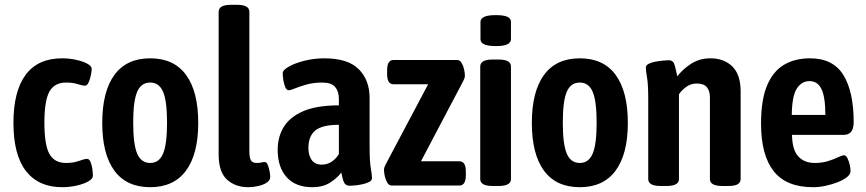

<svg xmlns="http://www.w3.org/2000/svg" viewBox="-20 -773 3609 800"><path d="M239 7Q141 7 88.5 -60Q36 -127 36 -261Q36 -393 87 -461.5Q138 -530 239 -530Q268 -530 296 -524Q324 -518 343 -508Q362 -498 362 -486Q362 -476 358.5 -459Q355 -442 349 -429Q343 -416 334 -416Q323 -416 303.5 -422.5Q284 -429 255 -429Q207 -429 186 -391.5Q165 -354 165 -262Q165 -169 186 -131.5Q207 -94 255 -94Q286 -94 309 -102.5Q332 -111 343 -111Q352 -111 357.5 -97.5Q363 -84 365 -67.5Q367 -51 367 -40Q367 -28 347.5 -17Q328 -6 298.5 0.5Q269 7 239 7Z M606 7Q507 7 456.5 -62Q406 -131 406 -261Q406 -391 456.5 -460.5Q507 -530 606 -530Q705 -530 755.5 -460.5Q806 -391 806 -261Q806 -131 755 -62Q704 7 606 7ZM606 -94Q643 -94 659.5 -133Q676 -172 676 -262Q676 -352 659.5 -390.5Q643 -429 606 -429Q568 -429 551.5 -390.5Q535 -352 535 -262Q535 -172 551.5 -133Q568 -94 606 -94Z M1014 7Q961 7 926 -24.5Q891 -56 891 -130V-724Q891 -738 903.5 -745.5Q916 -753 944 -753H966Q994 -753 1006.5 -745.5Q1019 -738 1019 -724V-143Q1019 -116 1025.5 -105Q1032 -94 1049 -94Q1063 -94 1069.5 -96Q1076 -98 1083 -98Q1091 -98 1096 -85.5Q1101 -73 1103.5 -58Q1106 -43 1106 -35Q1106 -22 1092 -12.5Q1078 -3 1056.5 2Q1035 7 1014 7Z M1281 7Q1212 7 1174.5 -34.5Q1137 -76 1137 -149Q1137 -202 1162 -243.5Q1187 -285 1243 -309.5Q1299 -334 1392 -334V-361Q1392 -392 1376.5 -410.5Q1361 -429 1323 -429Q1287 -429 1258 -421Q1229 -413 1210 -405Q1191 -397 1183 -397Q1174 -397 1168.5 -410Q1163 -423 1160.5 -440Q1158 -457 1158 -468Q1158 -481 1183.5 -495.5Q1209 -510 1249 -520Q1289 -530 1331 -530Q1430 -530 1475 -484.5Q1520 -439 1520 -365V-164Q1520 -100 1525 -72Q1530 -44 1530 -31Q1530 -21 1518.5 -15Q1507 -9 1491 -5.5Q1475 -2 1460 -0.5Q1445 1 1438 1Q1421 1 1414.5 -11Q1408 -23 1402 -54Q1386 -32 1356 -12.5Q1326 7 1281 7ZM1321 -87Q1343 -87 1361.5 -99Q1380 -111 1392 -131V-253Q1322 -253 1293.5 -229Q1265 -205 1265 -157Q1265 -125 1279 -106Q1293 -87 1321 -87Z M1612 0Q1601 0 1594 -11.5Q1587 -23 1583.5 -38Q1580 -53 1580 -66Q1580 -75 1587 -88L1764 -422H1619Q1593 -422 1593 -465V-480Q1593 -523 1619 -523H1885Q1896 -523 1903 -511.5Q1910 -500 1913.5 -485Q1917 -470 1917 -457Q1917 -448 1910 -435L1734 -101H1894Q1921 -101 1921 -58V-43Q1921 0 1894 0Z M2034 2Q2006 2 1993.5 -5.5Q1981 -13 1981 -27V-496Q1981 -510 1993.5 -517.5Q2006 -525 2034 -525H2056Q2084 -525 2096.5 -517.5Q2109 -510 2109 -496V-27Q2109 -13 2096.5 -5.5Q2084 2 2056 2ZM2046 -581Q2012 -581 1997 -588.5Q1982 -596 1982 -610V-682Q1982 -695 1997 -702.5Q2012 -710 2046 -710Q2079 -710 2094 -703Q2109 -696 2109 -682V-610Q2109 -596 2094 -588.5Q2079 -581 2046 -581Z M2396 7Q2297 7 2246.5 -62Q2196 -131 2196 -261Q2196 -391 2246.5 -460.5Q2297 -530 2396 -530Q2495 -530 2545.5 -460.5Q2596 -391 2596 -261Q2596 -131 2545 -62Q2494 7 2396 7ZM2396 -94Q2433 -94 2449.5 -133Q2466 -172 2466 -262Q2466 -352 2449.5 -390.5Q2433 -429 2396 -429Q2358 -429 2341.5 -390.5Q2325 -352 2325 -262Q2325 -172 2341.5 -133Q2358 -94 2396 -94Z M2734 2Q2706 2 2693.5 -5.5Q2681 -13 2681 -27V-357Q2681 -422 2676 -450Q2671 -478 2671 -492Q2671 -501 2682.5 -507Q2694 -513 2710.5 -516Q2727 -519 2742.5 -520.5Q2758 -522 2766 -522Q2783 -522 2788.5 -508.5Q2794 -495 2802 -455Q2825 -485 2860 -507.5Q2895 -530 2940 -530Q2997 -530 3031.5 -496Q3066 -462 3066 -392V-27Q3066 -13 3054 -5.5Q3042 2 3013 2H2992Q2963 2 2950.5 -5.5Q2938 -13 2938 -27V-367Q2938 -394 2925.5 -409.5Q2913 -425 2882 -425Q2858 -425 2838 -410Q2818 -395 2809 -380V-27Q2809 -13 2796.5 -5.5Q2784 2 2756 2Z M3368 7Q3256 7 3203.5 -60Q3151 -127 3151 -258Q3151 -357 3176 -416.5Q3201 -476 3246.5 -503Q3292 -530 3355 -530Q3451 -530 3494 -460.5Q3537 -391 3537 -264Q3537 -211 3495 -211H3280Q3281 -149 3306 -121.5Q3331 -94 3375 -94Q3406 -94 3431 -102Q3456 -110 3472.5 -118Q3489 -126 3497 -126Q3505 -126 3511 -114Q3517 -102 3520.5 -86.5Q3524 -71 3524 -61Q3524 -47 3509 -35Q3494 -23 3469.5 -13.5Q3445 -4 3418.5 1.5Q3392 7 3368 7ZM3279 -294H3419Q3419 -368 3403 -401.5Q3387 -435 3353 -435Q3320 -435 3300 -404Q3280 -373 3279 -294Z"/></svg>

Font: Asap Condensed SemiBold
Style: Regular
Weight: 600
Width: 3
Designer: Pablo Cosgaya
Foundry: Omnibus-Type
Version: Version 3.001; ttfautohint (v1.8.4.7-5d5b)